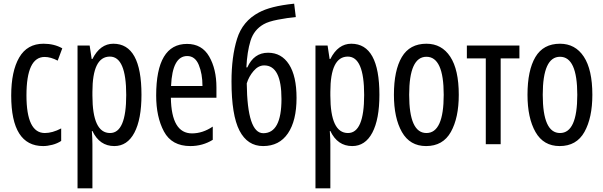

<svg xmlns="http://www.w3.org/2000/svg" viewBox="-20 -785 3284 1045"><path d="M215 10Q238 10 265 3Q292 -4 313 -18V-86Q265 -61 224 -61Q124 -61 124 -266Q124 -475 223 -475Q256 -475 294 -455L319 -522Q275 -547 217 -547Q128 -547 84.5 -472Q41 -397 41 -265Q41 10 215 10Z M578 -477Q667 -477 667 -268Q667 -61 579 -61Q483 -61 483 -265V-285Q483 -477 578 -477ZM597 -547Q525 -547 483 -464H479L468 -537H402V240H483V0Q483 -30 480 -72H483Q522 10 602 10Q673 10 711.5 -63Q750 -136 750 -269Q750 -547 597 -547Z M998 -546Q830 -546 830 -265Q830 -148 872.5 -69Q915 10 1016 10Q1083 10 1138 -24V-96Q1083 -59 1025 -59Q913 -59 910 -253H1158V-309Q1158 -409 1118.5 -477.5Q1079 -546 998 -546ZM999 -480Q1042 -480 1062 -431.5Q1082 -383 1082 -317H911Q918 -480 999 -480Z M1240 -342Q1240 -158 1283.5 -74Q1327 10 1412 10Q1500 10 1547 -59Q1594 -128 1594 -252Q1594 -371 1553 -434.5Q1512 -498 1439 -498Q1362 -498 1326 -418H1321Q1325 -503 1343.5 -563Q1362 -623 1415 -653Q1441 -668 1493 -678Q1545 -688 1590 -692L1581 -765Q1514 -758 1467 -746Q1420 -734 1389 -717Q1300 -670 1270 -573Q1240 -476 1240 -342ZM1413 -60Q1326 -60 1323 -331Q1334 -368 1360 -398.5Q1386 -429 1418 -429Q1512 -429 1512 -246Q1512 -60 1413 -60Z M1873 -477Q1962 -477 1962 -268Q1962 -61 1874 -61Q1778 -61 1778 -265V-285Q1778 -477 1873 -477ZM1892 -547Q1820 -547 1778 -464H1774L1763 -537H1697V240H1778V0Q1778 -30 1775 -72H1778Q1817 10 1897 10Q1968 10 2006.5 -63Q2045 -136 2045 -269Q2045 -547 1892 -547Z M2477 -269Q2477 -406 2430.5 -476.5Q2384 -547 2301 -547Q2210 -547 2167 -474.5Q2124 -402 2124 -269Q2124 -143 2167.5 -66.5Q2211 10 2299 10Q2391 10 2434 -67Q2477 -144 2477 -269ZM2207 -269Q2207 -476 2301 -476Q2395 -476 2395 -269Q2395 -61 2301 -61Q2207 -61 2207 -269Z M2807 -467H2705V0H2624V-467H2521V-537H2807Z M3204 -269Q3204 -406 3157.5 -476.5Q3111 -547 3028 -547Q2937 -547 2894 -474.5Q2851 -402 2851 -269Q2851 -143 2894.5 -66.5Q2938 10 3026 10Q3118 10 3161 -67Q3204 -144 3204 -269ZM2934 -269Q2934 -476 3028 -476Q3122 -476 3122 -269Q3122 -61 3028 -61Q2934 -61 2934 -269Z"/></svg>

Font: Noto Sans Display Condensed
Style: Regular
Weight: 400
Width: 3
Designer: Monotype Design Team
Foundry: Monotype Imaging Inc.
Version: Version 1.900